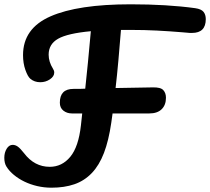

<svg xmlns="http://www.w3.org/2000/svg" viewBox="-20 -867 976 892"><path d="M887 -829Q915 -825 925.5 -812Q936 -799 936 -778Q936 -714 872 -714H862L827 -717Q767 -722 709 -725Q651 -728 587 -728H542Q536 -653 530 -586Q524 -519 517 -458L689 -461Q726 -462 738.5 -448.5Q751 -435 751 -413Q751 -379 731 -359.5Q711 -340 674 -340H503L497 -297Q485 -214 463 -156.5Q441 -99 406.5 -63Q372 -27 325.5 -11Q279 5 219 5Q185 5 153 -2.5Q121 -10 94 -23Q67 -36 45 -54Q23 -72 10 -93Q0 -109 0 -134Q0 -158 11 -176Q22 -194 39 -194Q51 -194 62.5 -186Q74 -178 92 -155Q140 -92 211 -92Q268 -92 306.5 -138.5Q345 -185 356 -285L362 -340H314Q291 -340 274.5 -353Q258 -366 258 -390Q258 -454 321 -454Q335 -454 348.5 -454Q362 -454 376 -455Q382 -510 388.5 -576.5Q395 -643 402 -722Q294 -712 250 -687Q206 -662 206 -613Q206 -580 226 -548Q232 -539 232 -530Q232 -512 212 -498.5Q192 -485 167 -485Q140 -485 121 -501Q109 -511 98 -542Q87 -573 87 -611Q87 -735 214.5 -791Q342 -847 587 -847Q756 -847 887 -829Z"/></svg>

Font: Lebkuchenwelt
Style: Regular
Weight: 400
Designer: Vernon Adams
Foundry: Gereon Berster
Version: Version 1.000;PS 001.001;hotconv 1.0.56 